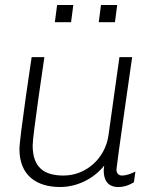

<svg xmlns="http://www.w3.org/2000/svg" viewBox="-20 -740 657 770"><path d="M209 -720 200 -651H265L274 -720ZM385 -720 376 -651H441L450 -720ZM398 -76C397 -69 396 -62 396 -55C396 -21 410 10 454 10C477 10 498 3 517 -9L523 -52C506 -43 485 -36 470 -36C457 -36 447 -43 447 -61C447 -73 510 -511 510 -511H459L415 -197C402 -105 325 -36 235 -36C157 -36 111 -68 111 -157C111 -197 158 -511 158 -511H107C107 -511 58 -188 58 -142C58 -37 126 10 221 10C288 10 355 -22 398 -76Z"/></svg>

Font: Chivo Light
Style: Italic
Weight: 300
Italic angle: -8°
Designer: Hector Gatti
Foundry: Omnibus-Type
Version: Version 1.003;PS 001.003;hotconv 1.0.70;makeotf.lib2.5.58329